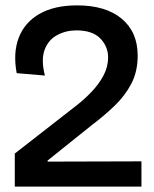

<svg xmlns="http://www.w3.org/2000/svg" viewBox="-20 -694 574 714"><path d="M35 0V-123L266 -303Q293 -324 320 -352Q347 -380 364.5 -412.5Q382 -445 382 -481Q382 -521 353 -551Q324 -581 264 -581Q225 -581 192.5 -563.5Q160 -546 146 -509Q132 -472 147 -413L42 -422Q28 -498 50 -554.5Q72 -611 127 -642.5Q182 -674 267 -674Q373 -674 432.5 -624.5Q492 -575 492 -487Q492 -428 468.5 -383Q445 -338 406.5 -301Q368 -264 323 -230L157 -97V-93L506 -94V0Z"/></svg>

Font: Bricolage Grotesque 48pt Medium
Style: Regular
Weight: 500
Designer: Mathieu Triay
Foundry: Atelier Triay
Version: Version 1.000; ttfautohint (v1.8.4.7-5d5b);gftools[0.9.32]